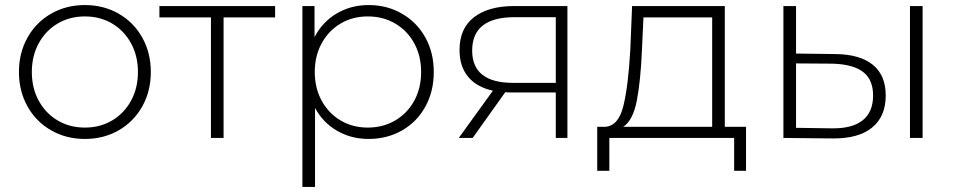

<svg xmlns="http://www.w3.org/2000/svg" viewBox="-20 -546 3779 760"><path d="M55 -261Q55 -337 89 -397.5Q123 -458 182.5 -492Q242 -526 316 -526Q390 -526 449.5 -492Q509 -458 543 -397.5Q577 -337 577 -261Q577 -185 543 -124.5Q509 -64 449.5 -30Q390 4 316 4Q242 4 182.5 -30Q123 -64 89 -124.5Q55 -185 55 -261ZM526 -261Q526 -325 498.5 -375Q471 -425 423.5 -453Q376 -481 316 -481Q256 -481 208.5 -453Q161 -425 133.5 -375Q106 -325 106 -261Q106 -197 133.5 -147Q161 -97 208.5 -69Q256 -41 316 -41Q376 -41 423.5 -69Q471 -97 498.5 -147Q526 -197 526 -261Z M815 -477H611V-522H1069V-477H865V0H815Z M1227 -119V194H1177V-522H1225V-399Q1256 -459 1312.5 -492.5Q1369 -526 1439 -526Q1512 -526 1571 -492Q1630 -458 1663.5 -398Q1697 -338 1697 -261Q1697 -184 1663.5 -123.5Q1630 -63 1571 -29.5Q1512 4 1439 4Q1370 4 1314 -28.5Q1258 -61 1227 -119ZM1647 -261Q1647 -325 1619.5 -375Q1592 -425 1544 -453Q1496 -481 1436 -481Q1376 -481 1328.5 -453Q1281 -425 1253.5 -375Q1226 -325 1226 -261Q1226 -197 1253.5 -147Q1281 -97 1328.5 -69Q1376 -41 1436 -41Q1496 -41 1544 -69Q1592 -97 1619.5 -147Q1647 -197 1647 -261Z M2180 -180H2006Q1988 -180 1980 -181L1851 0H1796L1931 -187Q1867 -201 1833 -242Q1799 -283 1799 -348Q1799 -434 1856.5 -478Q1914 -522 2014 -522H2226V0H2180ZM2011 -218H2180V-478H2017Q1849 -478 1849 -346Q1849 -218 2011 -218Z M2344 -44H2375Q2428 -47 2447.5 -126.5Q2467 -206 2475 -350L2482 -522H2849V-44H2933V130H2886V0H2392V130H2344ZM2799 -44V-477H2527L2521 -347Q2516 -228 2501 -149Q2486 -70 2447 -44Z M3582 -522H3632V0H3582ZM3486 -168Q3486 -85 3432 -41Q3378 3 3276 2L3081 0V-522H3131V-334L3287 -332Q3384 -331 3435 -289.5Q3486 -248 3486 -168ZM3436 -168Q3436 -231 3396 -261.5Q3356 -292 3274 -294L3131 -295V-40L3274 -38Q3354 -37 3395 -70Q3436 -103 3436 -168Z"/></svg>

Font: Goldbeck Next Light
Style: Regular
Weight: 300
Designer: Julieta Ulanovsky
Foundry: Julieta Ulanovsky
Version: Version 7.200